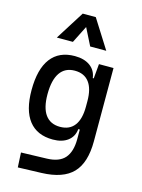

<svg xmlns="http://www.w3.org/2000/svg" viewBox="-148 -878 881 1194"><g transform="rotate(15 293.0 -281.0)"><path d="M88.9 233.4 84 138.7 250 133.8Q328.6 131.3 364.3 90.3Q399.9 49.3 400.4 -30.3V-408.2L410.2 -517.6H503.9V-45.9Q503.9 92.3 440.9 158.2Q377.9 224.1 240.2 228.5ZM253.4 9.8Q151.9 9.8 99.4 -57.1Q46.9 -124 46.9 -253.9Q46.9 -388.7 99.4 -458Q151.9 -527.3 253.4 -527.3Q314 -527.3 351.6 -500Q389.2 -472.7 395.5 -423.8H435.5L400.4 -276.4Q400.4 -356.4 368.9 -397.9Q337.4 -439.5 276.4 -439.5Q213.9 -439.5 181.6 -392.6Q149.4 -345.7 149.4 -253.9Q149.4 -167 181.6 -122.6Q213.9 -78.1 276.4 -78.1Q337.4 -78.1 368.9 -119.6Q400.4 -161.1 400.4 -241.2L435.5 -93.8H390.6Q385.7 -44.9 349.4 -17.6Q313 9.8 253.4 9.8ZM114.3 -609.4 231.4 -794.9H315.4L432.6 -609.4H329.1L268.6 -729.5H278.3L217.8 -609.4Z"/></g></svg>

Font: Cascadia Mono
Style: Regular
Weight: 400
Monospace: yes
Designer: Aaron Bell
Foundry: Saja Typeworks
Version: Version 2404.023